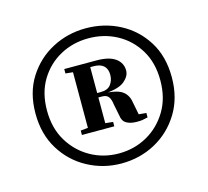

<svg xmlns="http://www.w3.org/2000/svg" viewBox="-75 -894 681 630"><g transform="rotate(-15 265.5 -579.5)"><path d="M386 -489V-474Q373 -471 367 -470Q361 -469 349 -469Q327 -469 313.5 -477Q300 -485 298 -504L290 -544Q288 -561 281.5 -570Q275 -579 259 -579H219V-594H259Q283 -594 293.5 -608Q304 -622 304 -641Q304 -661 292.5 -671.5Q281 -682 258 -682H219V-698H273Q315 -698 336.5 -682.5Q358 -667 358 -641Q358 -621 336.5 -604Q315 -587 256 -585L258 -588Q309 -587 328.5 -574Q348 -561 352 -535L363 -479L333 -494ZM213 -494H223L273 -489V-474H163V-489ZM213 -678 163 -683V-698H219V-679ZM73 -581Q73 -521 99.5 -477Q126 -433 169.5 -408.5Q213 -384 265 -384Q318 -384 361.5 -408.5Q405 -433 431.5 -477Q458 -521 458 -581Q458 -641 431.5 -684.5Q405 -728 361.5 -751.5Q318 -775 265 -775Q213 -775 169.5 -751.5Q126 -728 99.5 -684.5Q73 -641 73 -581ZM188 -474V-698H247V-474ZM34 -581Q34 -652 66.5 -703Q99 -754 151.5 -781.5Q204 -809 265 -809Q328 -809 380.5 -781.5Q433 -754 465 -703Q497 -652 497 -581Q497 -511 465 -459Q433 -407 380.5 -378.5Q328 -350 265 -350Q204 -350 151 -378.5Q98 -407 66 -459Q34 -511 34 -581Z"/></g></svg>

Font: Noto Serif SC ExtraLight Black
Style: Regular
Weight: 900
Version: Version 2.002-H1;hotconv 1.1.0;makeotfexe 2.6.0